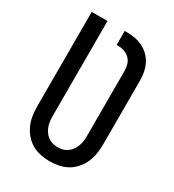

<svg xmlns="http://www.w3.org/2000/svg" viewBox="-180 -838 859 948"><g transform="rotate(30 250.0 -363.5)"><path d="M250 8Q224 8 197.5 2.5Q171 -3 148.5 -16Q126 -29 108.5 -49.5Q91 -70 80.5 -94Q70 -118 66 -144Q62 -170 62 -196V-735H152V-196Q152 -181 153.5 -166.5Q155 -152 160 -137.5Q165 -123 173.5 -110.5Q182 -98 194 -89Q206 -80 220.5 -76Q235 -72 250 -72Q265 -72 279.5 -76Q294 -80 306 -89Q318 -98 326.5 -110.5Q335 -123 340 -137.5Q345 -152 346.5 -166.5Q348 -181 348 -196V-560Q348 -579 343.5 -597Q339 -615 326.5 -628.5Q314 -642 296.5 -648.5Q279 -655 261 -655H250V-735H261Q284 -735 307.5 -731Q331 -727 352.5 -716.5Q374 -706 391 -689.5Q408 -673 418.5 -652Q429 -631 433.5 -607.5Q438 -584 438 -560V-196Q438 -170 434 -144Q430 -118 419.5 -94Q409 -70 391.5 -49.5Q374 -29 351.5 -16Q329 -3 302.5 2.5Q276 8 250 8Z"/></g></svg>

Font: Iosevka Term Medium
Style: Regular
Weight: 500
Monospace: yes
Designer: Belleve Invis
Foundry: Belleve Invis
Version: Version 26.3.1